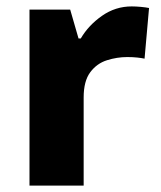

<svg xmlns="http://www.w3.org/2000/svg" viewBox="-20 -579 501 599"><path d="M391 -559Q404 -559 420 -557.5Q436 -556 445 -554L431 -396Q422 -398 408 -399.5Q394 -401 377 -401Q345 -401 313.5 -391Q282 -381 261.5 -353.5Q241 -326 241 -275V0H72V-549H199L225 -459H232Q256 -500 298 -529.5Q340 -559 391 -559Z"/></svg>

Font: Noto Sans Kannada ExtraBold
Style: Regular
Weight: 800
Designer: Jelle Bosma - Monotype Design Team
Foundry: Monotype Imaging Inc.
Version: Version 2.005; ttfautohint (v1.8.4.7-5d5b)